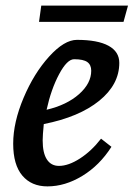

<svg xmlns="http://www.w3.org/2000/svg" viewBox="-20 -652 476 684"><path d="M27 -140Q27 -216 64 -303.5Q101 -391 155 -450.5Q209 -510 254 -510Q328 -510 366.5 -489Q405 -468 405 -428Q405 -351 333.5 -293Q262 -235 136 -210Q132 -170 132 -152Q132 -107 147 -84Q162 -61 190 -61Q224 -61 265 -87.5Q306 -114 340 -158L377 -129Q335 -63 273.5 -25.5Q212 12 149 12Q92 12 59.5 -26.5Q27 -65 27 -140ZM305 -400Q305 -421 291 -431Q277 -441 244 -441Q219 -441 190.5 -387.5Q162 -334 146 -261Q218 -278 261.5 -316.5Q305 -355 305 -400ZM127 -632H436L420 -574H119Z"/></svg>

Font: Andada Pro SemiBold
Style: Italic
Weight: 600
Italic angle: -6.99998°
Designer: Carolina Giovagnoli
Foundry: Huerta Tipografica
Version: Version 3.005